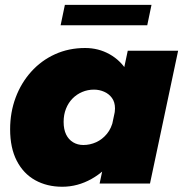

<svg xmlns="http://www.w3.org/2000/svg" viewBox="-20 -734 732 768"><path d="M229 13Q168 13 120.8 -13.2Q73.5 -39.5 47 -91Q20.5 -142.5 20.5 -217Q20.5 -284.5 42.5 -343.5Q64.5 -402.5 104.8 -447.2Q145 -492 200 -517Q255 -542 320.5 -542Q374 -542 418.5 -517Q463 -492 489.8 -447Q516.5 -402 516.5 -342.5Q516.5 -328.5 514.2 -309.5Q512 -290.5 508 -276L436.5 -272Q438 -279 439 -286.2Q440 -293.5 440 -300Q440 -325.5 427.8 -342.2Q415.5 -359 396.2 -367.2Q377 -375.5 356 -375.5Q331 -375.5 309 -366.2Q287 -357 270.2 -340Q253.5 -323 244 -299.2Q234.5 -275.5 234.5 -246.5Q234.5 -216.5 244.5 -196Q254.5 -175.5 272.5 -164.8Q290.5 -154 313.5 -154Q340 -154 364.8 -165.2Q389.5 -176.5 407.8 -198.8Q426 -221 433 -254L501.5 -244.5Q485 -166 443.8 -108Q402.5 -50 346.5 -18.5Q290.5 13 229 13ZM580 0H378.5L491 -531H692.5ZM222.5 -633 239.5 -714.5H586L569 -633Z"/></svg>

Font: Epilogue Black
Style: Italic
Weight: 900
Italic angle: -12°
Designer: Tyler Finck
Foundry: Etcetera Type Co
Version: Version 2.111